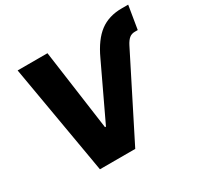

<svg xmlns="http://www.w3.org/2000/svg" viewBox="-157 -919 1132 1102"><g transform="rotate(-30 409.0 -368.5)"><path d="M526.4 -551.3Q571.8 -649.4 630.6 -693.4Q689.5 -737.3 774.9 -737.3H817.9L792.5 -583.5H773.4Q751 -583.5 735.8 -570.8Q720.7 -558.1 707 -531.2L439 0H205.1L79.6 -727.5H277.3L351.1 -194.8H357.4Z"/></g></svg>

Font: Inter Display Extra Bold
Style: Italic
Weight: 800
Italic angle: -9.39999°
Designer: Rasmus Andersson
Foundry: rsms
Version: Version 4.000;git-4fc901f